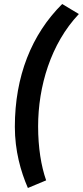

<svg xmlns="http://www.w3.org/2000/svg" viewBox="-20 -754 413 957"><path d="M119 183 210 145C185 74 170 -19 170 -124C170 -323 233 -536 373 -684L290 -734C137 -582 54 -373 54 -122C54 -3 83 100 119 183Z"/></svg>

Font: Source Sans Pro
Style: Bold Italic
Weight: 700
Italic angle: -11°
Designer: Paul D. Hunt
Foundry: Adobe Systems Incorporated
Version: Version 3.006;hotconv 1.0.111;makeotfexe 2.5.65597